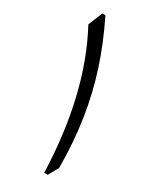

<svg xmlns="http://www.w3.org/2000/svg" viewBox="-192 -799 697 855"><g transform="rotate(30 156.0 -372.0)"><path d="M81.5 -743.7Q136.2 -633.3 171.9 -523.7Q207.5 -414.1 225.1 -298.1Q242.7 -182.1 243.2 -51.8L214.4 0H196.3Q189.9 -195.8 150.1 -364.3Q110.4 -532.7 36.1 -670.4L65.9 -743.7Z"/></g></svg>

Font: Pinar Regular
Style: Regular
Weight: 400
Designer: Amin Abedi
Version: Version 3.000